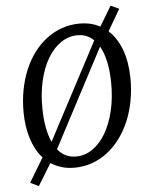

<svg xmlns="http://www.w3.org/2000/svg" viewBox="-61 -883 799 1023"><g transform="rotate(-5 339.0 -372.0)"><path d="M137.7 -61Q117.7 -82.5 103 -109.6Q88.4 -136.7 78.6 -167.7Q68.8 -198.7 63.7 -232.9Q58.6 -267.1 58.1 -303.2Q57.1 -367.7 68.1 -426.3Q79.1 -484.9 100.1 -534.9Q121.1 -585 151.6 -625.5Q182.1 -666 220.2 -694.6Q258.3 -723.1 302.7 -738.5Q347.2 -753.9 396.5 -753.9Q428.2 -753.9 455.1 -747.3Q481.9 -740.7 505.4 -728L569.3 -834.5L613.8 -814L546.9 -699.2Q570.3 -678.2 587.6 -650.6Q605 -623 616.7 -590.6Q628.4 -558.1 634.3 -521.5Q640.1 -484.9 641.1 -445.8Q642.1 -381.3 631.3 -322.5Q620.6 -263.7 599.4 -213.1Q578.1 -162.6 547.6 -121.6Q517.1 -80.6 479.2 -51.5Q441.4 -22.5 396.7 -6.8Q352.1 8.8 302.7 8.8Q265.1 8.8 233.9 -0.7Q202.6 -10.3 176.8 -27.3L105 89.8L60.1 68.4ZM466.8 -658.2Q430.7 -692.9 379.9 -692.9Q332 -692.9 291 -665Q250 -637.2 220.2 -587.2Q190.4 -537.1 174.3 -468Q158.2 -398.9 159.7 -316.4Q160.6 -263.2 168.9 -218.3Q177.2 -173.3 192.9 -139.2ZM218.3 -97.2Q236.8 -74.2 261.2 -62Q285.6 -49.8 316.4 -49.8Q364.3 -49.8 405.3 -78.4Q446.3 -106.9 475.8 -157.5Q505.4 -208 521.7 -277.8Q538.1 -347.7 536.6 -430.2Q535.6 -490.2 525.1 -538.8Q514.6 -587.4 494.6 -622.1Z"/></g></svg>

Font: Merriweather
Style: Italic
Weight: 400
Italic angle: -7°
Designer: Eben Sorkin ( eben@eyebytes.com )
Foundry: Eben Sorkin ( eben@eyebytes.com )
Version: Version 1.005; ttfautohint (v0.97) -l 13 -r 13 -G 200 -x 24 